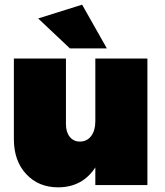

<svg xmlns="http://www.w3.org/2000/svg" viewBox="-20 -800 712 830"><path d="M40 -198.2V-546.9H265.1V-263.2Q265.1 -229 281.5 -208.5Q297.9 -188 325.2 -188Q356 -188 374 -211.9Q392.1 -235.8 392.1 -275.9V-546.9H617.2V0H392.1V-76.2Q335.9 9.8 231 9.8Q146.5 9.8 93.3 -47.4Q40 -104.5 40 -198.2ZM145 -720.2 335 -779.8 441.9 -590.8H282.2Z"/></svg>

Font: Trueno Black
Style: Regular
Weight: 900
Designer: Julieta Ulanovsky
Foundry: Julieta Ulanovsky
Version: Version 3.001b | FøM Fix